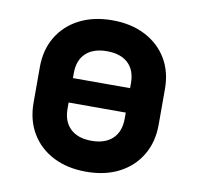

<svg xmlns="http://www.w3.org/2000/svg" viewBox="-68 -631 736 712"><g transform="rotate(10 300.0 -275.0)"><path d="M300 10Q229.2 10 176.2 -17.2Q123.2 -44.4 93.8 -93.6Q64.5 -142.8 64.5 -208.6V-342.4Q64.5 -407.4 93.8 -456.5Q123.2 -505.6 176.2 -532.8Q229.2 -560 300 -560Q370.8 -560 423.7 -532.7Q476.7 -505.5 506.1 -456.8Q535.5 -408.2 535.5 -342.5V-208.6Q535.5 -142.9 506.1 -93.7Q476.7 -44.5 424.2 -17.3Q371.6 10 300 10ZM300 -106.4Q351.4 -106.4 379.5 -133.2Q407.6 -159.9 407.6 -208.6V-231.5H192.4V-208.6Q192.4 -159.9 220.6 -133.2Q248.8 -106.4 300 -106.4ZM192.4 -323.5H407.6V-342.4Q407.6 -390.9 379.5 -417.3Q351.4 -443.6 300 -443.6Q248.8 -443.6 220.6 -417.3Q192.4 -390.9 192.4 -342.4Z"/></g></svg>

Font: JetBrains Mono
Style: Regular
Weight: 400
Monospace: yes
Designer: Philipp Nurullin, Konstantin Bulenkov
Foundry: JetBrains
Version: Version 2.305